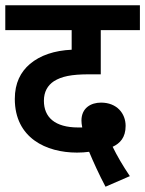

<svg xmlns="http://www.w3.org/2000/svg" viewBox="-20 -642 549 726"><path d="M379 64 471 24C444 -16 422 -54 406 -87C434 -100 455 -122 455 -166C455 -213 422 -254 362 -254C324 -254 288 -234 288 -186C288 -179 289 -170 291 -160C285 -160 280 -160 276 -160C187 -160 146 -199 146 -261C146 -295 160 -319 184 -335C213 -353 249 -361 318 -361H361V-528H509V-622H0V-528H251V-454C186 -451 132 -433 93 -400C58 -370 36 -328 36 -268C36 -120 155 -65 271 -65C287 -65 303 -66 317 -68C332 -32 355 19 379 64Z"/></svg>

Font: Noto Sans SemiCondensed SemiBold
Style: Italic
Weight: 600
Width: 4
Italic angle: -12°
Designer: Monotype Design Team
Foundry: Monotype Imaging Inc.
Version: Version 2.013